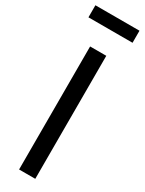

<svg xmlns="http://www.w3.org/2000/svg" viewBox="-247 -977 759 1007"><g transform="rotate(30 132.5 -473.0)"><path d="M83 0H181V-745H83ZM-1 -873H266V-946H-1Z"/></g></svg>

Font: Plus Jakarta Sans Medium
Style: Regular
Weight: 500
Designer: Gumpita Rahayu
Foundry: Tokotype
Version: Version 2.004; ttfautohint (v1.8.3)